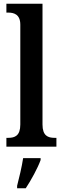

<svg xmlns="http://www.w3.org/2000/svg" viewBox="-20 -780 334 1021"><path d="M14 0H280V-47H270C235 -47 206 -58 206 -118V-760H14V-713H24C52 -713 88 -705 88 -649V-118C88 -58 59 -47 24 -47H14ZM71 208V221H117C145 179 181 113 196 71V61H103C96 108 82 165 71 208Z"/></svg>

Font: Noto Serif Tamil Condensed SemiBold
Style: Regular
Weight: 600
Width: 3
Designer: Indian Type Foundry, Tom Grace, and the Monotype Design Team
Foundry: Monotype Imaging Inc.
Version: Version 2.004